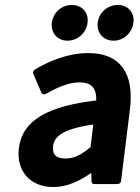

<svg xmlns="http://www.w3.org/2000/svg" viewBox="-20 -730 563 774"><path d="M56 -132C45 -39 103 24 195 24C251 24 302 -1 348 -33L349 2C349 8 354 12 360 12H454C459 12 467 8 468 0L504 -291C521 -432 467 -516 336 -516C255 -516 180 -485 121 -450C116 -447 111 -439 114 -433L147 -356C150 -349 158 -348 164 -351C210 -377 256 -398 301 -398C355 -398 369 -368 368 -325C173 -302 70 -246 56 -132ZM194 -141C198 -178 230 -210 356 -228L345 -137C309 -107 279 -91 245 -91C208 -91 190 -105 194 -141ZM252 -566C294 -566 328 -598 333 -639C338 -679 311 -710 269 -710C227 -710 194 -678 189 -639C184 -599 210 -566 252 -566ZM438 -566C480 -566 513 -599 518 -639C523 -678 497 -710 455 -710C413 -710 379 -679 374 -639C369 -598 396 -566 438 -566Z"/></svg>

Font: Falling Sky
Style: BdObl
Weight: 700
Designer: Paul D. Hunt
Foundry: Adobe Systems Incorporated
Version: Version 1.02